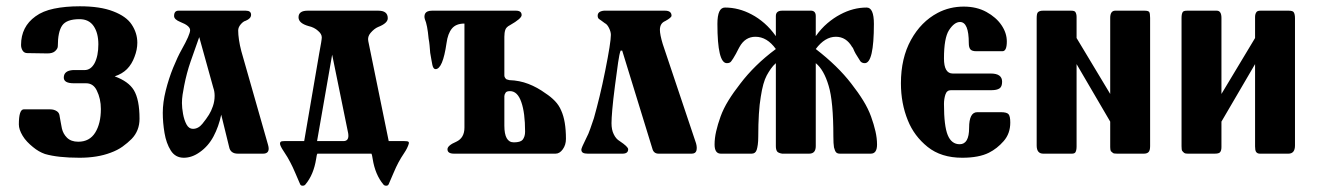

<svg xmlns="http://www.w3.org/2000/svg" viewBox="-20 -489 4191 611"><path d="M233 13Q164 13 123 1Q103 -6 85 -21Q75 -29 66.5 -38Q58 -47 52 -57Q40 -77 40 -93Q40 -140 55 -141H140Q152 -141 161 -135Q169 -130 170 -118Q172 -108 173.5 -98.5Q175 -89 177 -80Q181 -63 193 -51Q206 -38 229 -38Q265 -38 283 -67Q301 -96 301 -142Q301 -175 288 -201Q277 -224 254 -224H215Q183 -224 183 -242Q183 -264 212 -266H249Q269 -266 281 -288Q293 -311 293 -348Q293 -384 278 -406Q263 -428 233 -428Q192 -428 178 -408Q164 -388 164 -342Q164 -334 155 -326Q147 -319 131 -319L67 -320Q57 -320 52 -328Q47 -336 47 -346Q47 -404 93 -437Q116 -454 152 -461.5Q188 -469 234 -469Q299 -469 340 -453Q382 -437 399 -411Q417 -384 417 -353Q417 -331 408 -308Q404 -297 398 -287Q392 -277 384 -269Q369 -254 345 -246Q389 -230 406 -202Q424 -172 424 -111Q424 -73 399 -47Q386 -34 370 -22.5Q354 -11 332 -3Q290 13 233 13Z M565 13Q538 13 523.5 -10Q509 -33 503.5 -66Q498 -99 498 -130Q498 -163 507.5 -201Q517 -239 531 -273.5Q545 -308 558 -331Q585 -379 585 -393Q585 -407 554 -419Q534 -427 534 -438Q534 -455 548 -455H762Q779 -455 779 -442Q779 -430 762 -423Q754 -421 746 -411.5Q738 -402 738 -392Q738 -379 740.5 -362Q743 -345 748 -326L833 -28Q835 -21 835 -16Q835 0 817 0H737Q713 0 709 -22L684 -124Q676 -86 659.5 -55Q643 -24 616 -5Q591 13 565 13ZM559 -161Q559 -146 562.5 -126.5Q566 -107 573.5 -93Q581 -79 594 -79Q611 -79 624 -95Q637 -111 645 -124Q652 -135 657.5 -151Q663 -167 663 -184Q663 -198 659 -209L614 -371Q599 -329 586.5 -293Q574 -257 566 -216Q563 -201 561 -187.5Q559 -174 559 -161Z M1144 0H1023Q1005 0 990 0Q988 3 987.5 8Q987 13 986 17Q978 67 952 98Q949 102 943 102Q937 102 935 97Q928 81 919.5 61Q911 41 904 28Q896 12 883.5 -6.5Q871 -25 871 -32Q871 -36 873.5 -38Q876 -40 885 -40H948L996 -320Q1000 -341 1002 -353.5Q1004 -366 1004 -370Q1004 -381 992 -391Q980 -402 962 -406Q930 -415 930 -434Q930 -455 959 -455H1184Q1214 -455 1214 -431Q1214 -415 1183 -403Q1171 -398 1159 -384Q1149 -372 1152 -358L1217 -40H1267Q1277 -40 1279.5 -38Q1282 -36 1281 -32Q1277 -18 1266.5 -2.5Q1256 13 1248 28Q1241 41 1232.5 61Q1224 81 1217 97Q1215 102 1209 102Q1203 102 1200 98Q1174 67 1166 17Q1165 13 1164.5 8.5Q1164 4 1162 0Q1154 0 1149 0Q1144 0 1144 0ZM1088 -65 1037 -315 989 -40H1073Q1092 -40 1088 -65Z M1781 -47Q1781 -28 1771 -14Q1761 0 1748 0H1425Q1404 0 1404 -14Q1404 -26 1432 -38Q1458 -50 1458 -83V-414Q1431 -414 1418 -398Q1405 -382 1401 -352Q1389 -269 1366 -269Q1359 -269 1356 -282Q1355 -288 1353 -298Q1351 -308 1349 -321Q1348 -334 1347 -345Q1346 -356 1344 -366Q1340 -410 1332 -428Q1329 -438 1333 -446Q1338 -455 1355 -455H1622Q1640 -455 1640 -441Q1640 -430 1603 -409Q1591 -403 1588 -394Q1585 -385 1585 -372V-257Q1585 -253 1585 -249.5Q1585 -246 1586 -244Q1587 -241 1591 -237Q1593 -236 1595.5 -235.5Q1598 -235 1601 -234Q1633 -233 1661.5 -222Q1690 -211 1716 -192Q1733 -181 1746 -167.5Q1759 -154 1766 -137Q1781 -104 1781 -47ZM1651 -70Q1651 -130 1639 -164Q1627 -199 1603 -199Q1592 -199 1589 -194Q1585 -188 1585 -183V-89Q1585 -36 1615 -36Q1636 -36 1643 -44Q1651 -54 1651 -70Z M2195 -33Q2199 -19 2196 -9Q2193 0 2181 0H2076Q2060 0 2056 -16L1960 -328H1955Q1951 -318 1947 -290Q1943 -262 1937 -216Q1931 -170 1928.5 -140.5Q1926 -111 1926 -97Q1926 -76 1933 -62Q1940 -47 1952 -40Q1979 -22 1979 -14Q1979 0 1961 0H1850Q1840 0 1835 -3Q1830 -6 1830 -13Q1830 -18 1845 -48Q1853 -63 1858.5 -79.5Q1864 -96 1870 -113Q1879 -145 1888 -182Q1897 -219 1906 -264Q1924 -354 1924 -378Q1924 -388 1918 -400Q1912 -412 1905 -415Q1898 -420 1893.5 -423.5Q1889 -427 1887 -428Q1882 -431 1882 -439Q1882 -453 1902 -455H2096Q2117 -455 2117 -439Q2117 -433 2097 -422Q2080 -415 2080 -394Q2080 -379 2089 -349Z M2469 0Q2457 -2 2453 -7Q2449 -13 2449 -24V-288Q2440 -280 2433 -270Q2426 -260 2420 -249Q2408 -227 2401 -181Q2397 -158 2395 -126Q2393 -94 2393 -55Q2393 -39 2391.5 -28.5Q2390 -18 2388 -12Q2384 0 2372 0H2274Q2254 0 2254 -29Q2254 -49 2259 -71Q2264 -93 2273 -118Q2282 -143 2298 -169Q2314 -195 2336 -223Q2358 -252 2386 -279.5Q2414 -307 2449 -333Q2421 -372 2384 -372Q2351 -372 2333 -339Q2332 -338 2329.5 -332.5Q2327 -327 2322 -318Q2312 -300 2307 -294Q2303 -288 2293 -288Q2263 -288 2263 -413Q2263 -465 2287 -465Q2331 -465 2372 -443Q2393 -432 2412.5 -415Q2432 -398 2449 -374V-438Q2449 -455 2469 -455H2556Q2576 -457 2576 -438V-374Q2593 -398 2613 -415Q2633 -432 2654 -443Q2695 -465 2738 -465Q2761 -465 2761 -413Q2761 -288 2732 -288Q2723 -288 2718 -294Q2714 -300 2703 -318Q2698 -327 2696 -332.5Q2694 -338 2692 -339Q2673 -372 2640 -372Q2605 -372 2576 -333Q2646 -279 2689 -223Q2711 -195 2727 -169Q2743 -143 2752 -118Q2761 -93 2766 -71Q2771 -49 2771 -29Q2771 0 2751 0H2653Q2645 0 2641 -4Q2637 -8 2634 -20Q2633 -26 2632.5 -34.5Q2632 -43 2632 -55Q2632 -167 2617 -216Q2602 -267 2576 -288V-24Q2576 0 2555 0Z M3165 -132Q3184 -132 3189.5 -125.5Q3195 -119 3195 -99Q3195 -64 3174 -40Q3153 -16 3127 -3Q3095 13 3042 13Q2975 13 2932 -21.5Q2889 -56 2869 -106Q2847 -160 2847 -224Q2847 -304 2879 -362Q2911 -420 2964 -448Q3002 -468 3047 -468Q3088 -468 3119 -451Q3150 -434 3167 -409Q3184 -384 3184 -357Q3184 -326 3170 -326Q3170 -326 3169 -326H3087Q3073 -326 3068 -332Q3063 -338 3063 -352Q3063 -419 3035 -419Q3017 -419 3000 -393Q2984 -368 2984 -303Q2984 -255 3012 -255H3133Q3169 -255 3169 -229Q3169 -213 3160.5 -207.5Q3152 -202 3135 -202H3006Q2993 -202 2988.5 -188Q2984 -174 2984 -158Q2984 -88 2996 -59Q3008 -30 3034 -30Q3064 -30 3064 -82Q3064 -132 3090 -132Z M3513 -190V-432Q3513 -454 3528 -455H3622Q3634 -455 3637 -451Q3640 -447 3640 -432V-24Q3640 -10 3635 -5Q3630 0 3620 0H3535Q3525 0 3522 -2Q3517 -6 3515 -8Q3514 -10 3513.5 -13.5Q3513 -17 3513 -21V-102L3406 -285V-23Q3406 -10 3402 -4Q3399 0 3391 0H3300Q3279 0 3279 -26V-431Q3279 -446 3283 -450Q3288 -455 3299 -455H3389Q3399 -455 3402 -451Q3406 -445 3406 -435V-368Z M3867 -190 3974 -368V-435Q3974 -444 3978 -450Q3981 -455 3991 -455H4081Q4094 -455 4097 -450Q4101 -444 4101 -431V-26Q4101 0 4080 0H3989Q3981 0 3977 -6Q3974 -11 3974 -23V-285L3867 -102V-21Q3867 -9 3862 -4Q3858 0 3845 0H3760Q3752 0 3749 -2Q3745 -5 3742 -9Q3740 -12 3740 -24V-432Q3740 -445 3744 -451Q3747 -455 3758 -455H3852Q3867 -455 3867 -432Z"/></svg>

Font: Shafarik
Style: Regular
Weight: 400
Version: Version 1.001; ttfautohint (v1.8.4.7-5d5b)